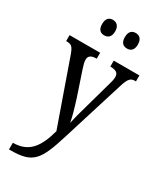

<svg xmlns="http://www.w3.org/2000/svg" viewBox="-240 -828 966 1148"><g transform="rotate(30 242.5 -254.0)"><path d="M340 -638C364 -638 385 -651 385 -691C385 -731 364 -745 340 -745C315 -745 295 -731 295 -691C295 -651 315 -638 340 -638ZM182 -638C206 -638 228 -651 228 -691C228 -731 206 -745 182 -745C158 -745 138 -731 138 -691C138 -651 158 -638 182 -638ZM31 191V237H40C196 237 226 192 286 -2L416 -420C436 -485 449 -495 482 -495H485V-536H308V-495H311C347 -494 365 -484 365 -456C365 -439 361 -422 355 -403L300 -206C287 -160 276 -121 268 -83C263 -117 247 -172 228 -232L172 -399C164 -423 159 -442 159 -457C159 -480 173 -495 211 -495H214V-536H3V-495H6C40 -495 50 -485 66 -442L222 1C190 118 144 191 31 191Z"/></g></svg>

Font: Noto Serif Lao Condensed
Style: Regular
Weight: 400
Width: 3
Designer: Monotype Design Team
Foundry: Monotype Imaging Inc.
Version: Version 2.003